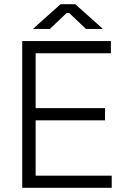

<svg xmlns="http://www.w3.org/2000/svg" viewBox="-20 -896 607 916"><path d="M513 0H86V-700H509V-642H150V-380H481V-322H150V-58H513ZM218 -758H137L269 -876H339L471 -758H390L310 -834H298Z"/></svg>

Font: Space Grotesk Variable Light
Style: Regular
Weight: 300
Designer: Florian Karsten
Foundry: Florian Karsten
Version: Version 2.000